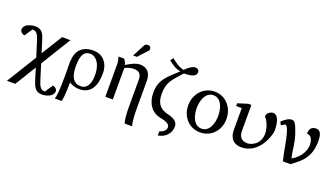

<svg xmlns="http://www.w3.org/2000/svg" viewBox="-78 -1377 3906 2243"><g transform="rotate(20 1875.0 -255.0)"><path d="M635 138C635 131 633 125 629 119C620 104 601 88 578 88L514 184C488 184 472 178 459 163C439 139 429 109 417 70L361 -110L590 -482H486L325 -222L279 -372C260 -434 236 -494 156 -494C135 -494 115 -492 97 -487C55 -476 9 -452 9 -402C9 -395 11 -389 15 -383C24 -368 43 -352 67 -352L130 -447C156 -447 171 -443 184 -428C204 -406 214 -377 226 -339L284 -154L55 218H159L319 -43L364 103C383 164 409 229 488 229C509 229 528 227 546 222C587 211 633 187 633 137Z M860 -413C879 -413 897 -408 914 -398C972 -365 1000 -286 1000 -192C1000 -157 996 -128 989 -105C973 -57 944 -17 886 -17C863 -17 843 -21 826 -30C771 -60 753 -129 753 -215C753 -310 765 -411 858 -411ZM671 -253C674 -151 674 -66 671 28C669 94 668 170 651 221H735C741 203 745 181 747 158C752 102 755 46 754 -16C759 -12 766 -8 775 -4C802 9 840 21 879 21C1027 21 1079 -93 1079 -246C1079 -280 1074 -310 1064 -337C1038 -408 980 -460 886 -460C750 -460 678 -385 673 -254Z M1456 -493C1398 -493 1344 -461 1286 -427C1281 -452 1267 -477 1253 -494H1181C1196 -464 1199 -421 1199 -397V0H1292V-391C1322 -407 1359 -420 1402 -420C1469 -420 1498 -388 1498 -323V5C1498 49 1498 154 1518 217H1611C1591 153 1591 49 1591 5V-339C1591 -432 1547 -493 1456 -493ZM1463 -739C1434 -739 1423 -726 1416 -712L1339 -564H1385L1495 -683C1499 -689 1500 -696 1500 -703C1500 -721 1488 -739 1463 -739Z M1709 -235C1709 -110 1773 -11 1886 11C1982 29 2008 54 2008 88C2008 118 1986 148 1929 164V216C2034 197 2082 122 2082 52C2082 -13 2031 -40 1952 -59C1843 -85 1806 -152 1806 -261C1806 -396 1854 -445 1969 -570C2072 -570 2120 -592 2120 -639C2120 -667 2099 -682 2070 -682C2032 -682 1974 -633 1950 -607C1882 -624 1837 -660 1793 -696L1765 -660C1817 -617 1864 -587 1921 -579C1788 -454 1709 -400 1709 -235Z M2515 -241C2515 -151 2481 -34 2381 -34C2281 -34 2247 -152 2247 -242C2247 -332 2282 -449 2382 -449C2482 -449 2515 -331 2515 -241ZM2618 -238C2618 -378 2522 -494 2382 -494C2242 -494 2143 -379 2143 -239C2143 -99 2239 13 2379 13C2519 13 2618 -98 2618 -238Z M2942 -56C2871 -56 2835 -98 2835 -169V-494H2795L2672 -455V-421H2742V-150C2742 -50 2792 12 2890 12C3121 12 3194 -261 3194 -303C3194 -455 3144 -494 3113 -494C3067 -494 3031 -462 3031 -426V-419C3054 -403 3101 -317 3101 -234C3101 -97 2989 -56 2942 -56Z M3644 -494C3579 -494 3561 -454 3561 -400C3634 -400 3637 -313 3637 -281C3637 -244 3613 -134 3489 -67C3460 -187 3470 -244 3428 -363C3396 -453 3380 -494 3339 -494C3296 -494 3251 -456 3219 -427L3239 -388C3245 -392 3281 -414 3287 -414C3310 -414 3326 -361 3339 -318C3362 -243 3370 -148 3406 0H3500C3628 -91 3715 -170 3715 -366C3715 -468 3680 -494 3644 -494Z"/></g></svg>

Font: Veleka
Style: Regular
Weight: 400
Designer: Stefan Peev, Context Ltd, 2016; SIL International, 1997-2014.
Foundry: Stefan Peev, Context Ltd, 2016
Version: Version 1.000